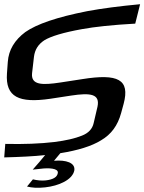

<svg xmlns="http://www.w3.org/2000/svg" viewBox="-64 -716 684 910"><path d="M326 -341 222 -325C137 -312 82 -312 88 -369L97 -447C101 -480 117 -506 146 -525C177 -544 236 -562 325 -578C385 -589 469 -598 577 -604L600 -696C503 -687 419 -676 349 -663C207 -635 110 -602 56 -564C5 -526 -23 -479 -27 -423L-31 -368C-39 -256 26 -226 175 -248L273 -263C365 -277 411 -271 398 -210L380 -133C374 -105 355 -85 324 -73C292 -60 249 -50 194 -43C127 -35 49 -32 -39 -34L-44 30C32 28 96 25 150 19C131 42 112 65 91 88L128 84C166 79 214 81 210 104C207 124 187 135 153 139C133 141 112 139 92 134L64 168C87 174 114 176 150 172C214 165 278 137 288 93C295 55 248 41 192 46L222 10C304 -3 370 -23 415 -51C463 -79 494 -121 510 -180L522 -224C553 -340 495 -368 326 -341Z"/></svg>

Font: Gamestation Warped
Style: Italic
Weight: 400
Designer: Jonas Hecksher
Foundry: Jonas Hecksher, Playtypeª, e-types AS
Version: Version 1.003